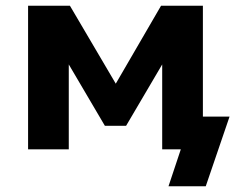

<svg xmlns="http://www.w3.org/2000/svg" viewBox="-20 -521 836 670"><path d="M568 129 611 0H546V-114H781L698 129ZM78 0V-501H224L384 -229L542 -501H688V0H546V-303H550L420 -82H346L216 -303H220V0Z"/></svg>

Font: Nunito Sans 8pt ExtraBold
Style: Regular
Weight: 800
Version: Version 3.101;gftools[0.9.27]